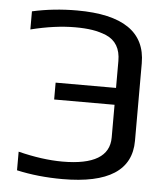

<svg xmlns="http://www.w3.org/2000/svg" viewBox="-50 -705 663 760"><g transform="rotate(5 281.5 -325.0)"><path d="M44 -9V-83Q140 -59 220 -59Q406 -59 406 -171V-301H166V-368H406V-475Q406 -548 348 -573Q321 -584 292 -588.5Q263 -593 224 -593Q144 -593 48 -569V-641Q133 -660 226 -660Q499 -660 499 -474V-166Q499 10 226 10Q129 10 44 -9Z"/></g></svg>

Font: Play
Style: Regular
Weight: 400
Designer: Jonas Hecksher (Cyrillic expansion: Cyreal)
Foundry: Jonas Hecksher, Playtype, e-types AS
Version: Version 2.101; ttfautohint (v1.5.65-e2d9)